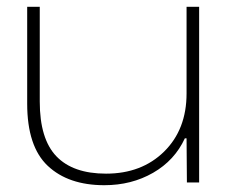

<svg xmlns="http://www.w3.org/2000/svg" viewBox="-20 -537 666 565"><path d="M287 8Q181 8 120.5 -49Q60 -106 60 -232V-517H97V-238Q97 -128 146 -77Q195 -26 292 -26Q397 -26 463 -91Q529 -156 529 -262V-517H566V0H530L529 -130H524Q494 -65 430.5 -28.5Q367 8 287 8Z"/></svg>

Font: Mona Sans Expanded ExtraLight
Style: Regular
Weight: 200
Width: 7
Designer: Deni Anggara
Foundry: GitHub
Version: Version 1.001;gftools[0.9.33]